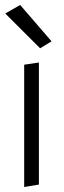

<svg xmlns="http://www.w3.org/2000/svg" viewBox="-20 -751 257 771"><path d="M187 -585 61 -731 1 -696.8 141.1 -557.1ZM77.1 -491.2V0L136.2 -9.8V-500Z"/></svg>

Font: Comic Neue Angular
Style: Regular
Weight: 400
Designer: Craig Rozynski
Foundry: Craig Rozynski
Version: Version 2.003